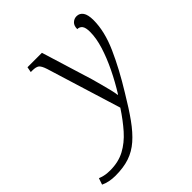

<svg xmlns="http://www.w3.org/2000/svg" viewBox="-360 -688 1072 1072"><g transform="rotate(-45 176.0 -152.0)"><path d="M-62 240Q-112 240 -150 222L-137 184Q-125 189 -107 193.5Q-89 198 -61 198Q4 198 53.5 171.5Q103 145 144.5 98Q186 51 226 -10L90 -451Q79 -485 66.5 -494.5Q54 -504 25 -504H13L19 -536H133L226 -234Q233 -209 241.5 -177.5Q250 -146 257 -117.5Q264 -89 266 -71H269Q307 -132 338 -196Q369 -260 387.5 -319.5Q406 -379 406 -428Q406 -462 395.5 -476Q385 -490 366 -490Q366 -517 380.5 -530.5Q395 -544 414 -544Q438 -544 452 -524Q466 -504 466 -461Q466 -373 420 -269.5Q374 -166 303 -51Q256 28 216.5 83Q177 138 137 173Q97 208 49.5 224Q2 240 -62 240Z"/></g></svg>

Font: Noto Serif Light
Style: Italic
Weight: 300
Italic angle: -12°
Designer: Monotype Design Team
Foundry: Monotype Imaging Inc.
Version: Version 2.013